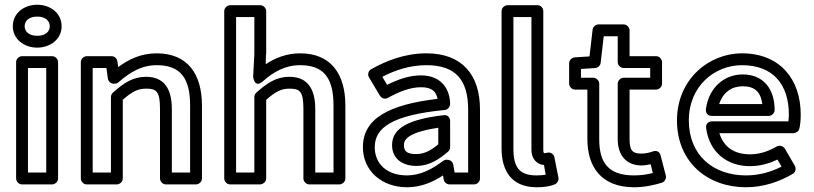

<svg xmlns="http://www.w3.org/2000/svg" viewBox="-20 -753 3436 810"><path d="M137 -602C101 -602 84 -621 84 -642C84 -664 101 -683 137 -683C173 -683 190 -664 190 -642C190 -621 173 -602 137 -602ZM137 -552C191 -552 240 -587 240 -642C240 -698 192 -733 137 -733C82 -733 34 -698 34 -642C34 -587 83 -552 137 -552ZM98 -25V-466H175V-25ZM48 0C48 11 58 25 73 25H200C211 25 225 15 225 0V-491C225 -502 215 -516 200 -516H73C62 -516 48 -506 48 -491Z M371 -25V-466H429L435 -422C437 -409 448 -400 459 -400H464C470 -400 476 -402 480 -406C527 -447 576 -478 641 -478C741 -478 782 -424 782 -308V-25H705V-293C705 -380 671 -429 596 -429C540 -429 501 -402 456 -362C451 -357 448 -350 448 -343V-25ZM321 0C321 11 331 25 346 25H473C484 25 498 15 498 0V-332C537 -366 560 -379 596 -379C640 -379 655 -368 655 -293V0C655 11 665 25 680 25H807C818 25 832 15 832 0V-308C832 -440 772 -528 641 -528C575 -528 523 -503 479 -470L475 -494C474 -505 464 -516 451 -516H346C335 -516 321 -506 321 -491Z M976 -25V-681H1053V-525L1048 -430C1048 -430 1052 -378 1089 -410C1132 -448 1181 -478 1246 -478C1346 -478 1387 -424 1387 -308V-25H1310V-293C1310 -380 1276 -429 1201 -429C1145 -429 1106 -402 1061 -362C1056 -357 1053 -350 1053 -343V-25ZM926 0C926 11 936 25 951 25H1077C1088 25 1103 15 1103 0V-332C1142 -366 1165 -379 1201 -379C1245 -379 1260 -368 1260 -293V0C1260 11 1270 25 1285 25H1412C1423 25 1437 15 1437 0V-308C1437 -440 1377 -528 1246 -528C1188 -528 1140 -508 1101 -482L1102 -523L1103 -524V-706C1103 -717 1093 -731 1078 -731H951C940 -731 926 -721 926 -706Z M1561 -132C1561 -214 1633 -267 1856 -289C1869 -290 1879 -302 1879 -315C1878 -376 1843 -435 1756 -435C1704 -435 1655 -416 1613 -395L1593 -429C1647 -457 1709 -478 1779 -478C1901 -478 1955 -417 1955 -291V-25H1898L1892 -59C1890 -71 1878 -79 1867 -79H1864C1858 -79 1853 -77 1849 -74C1803 -39 1753 -13 1697 -13C1613 -13 1561 -61 1561 -132ZM1511 -132C1511 -31 1592 37 1697 37C1755 37 1805 16 1849 -13L1852 5C1854 15 1864 25 1877 25H1980C1991 25 2005 15 2005 0V-291C2005 -439 1928 -528 1779 -528C1687 -528 1608 -496 1546 -461C1533 -454 1530 -437 1537 -426L1583 -349C1590 -338 1604 -333 1616 -340C1662 -365 1709 -385 1756 -385C1805 -385 1820 -365 1826 -336C1624 -312 1511 -255 1511 -132ZM1634 -141C1634 -79 1684 -53 1736 -53C1789 -53 1829 -78 1870 -113C1876 -118 1879 -125 1879 -132V-242C1879 -252 1873 -270 1851 -267C1707 -250 1634 -214 1634 -141ZM1684 -141C1684 -165 1703 -195 1829 -214V-144C1796 -117 1769 -103 1736 -103C1697 -103 1684 -115 1684 -141Z M2146 -126V-681H2222V-120C2222 -82 2247 -58 2275 -57L2282 -16C2270 -14 2259 -13 2244 -13C2169 -13 2146 -49 2146 -126ZM2096 -126C2096 -33 2138 37 2244 37C2276 37 2301 33 2320 25C2330 21 2338 9 2336 -3L2319 -89C2316 -103 2303 -112 2290 -109C2281 -107 2281 -107 2275 -107C2275 -107 2272 -111 2272 -120V-706C2272 -717 2263 -731 2248 -731H2121C2110 -731 2096 -721 2096 -706Z M2508 -166V-400C2508 -415 2494 -425 2483 -425H2431V-462L2491 -466C2503 -467 2513 -477 2514 -488L2527 -600H2586V-491C2586 -476 2600 -466 2611 -466H2723V-425H2611C2596 -425 2586 -411 2586 -400V-166C2586 -99 2621 -55 2687 -55C2700 -55 2715 -58 2725 -60L2734 -23C2710 -17 2684 -13 2655 -13C2544 -13 2508 -69 2508 -166ZM2458 -166C2458 -51 2515 37 2655 37C2701 37 2741 27 2772 18C2784 14 2792 1 2789 -12L2767 -97C2762 -118 2744 -118 2734 -114C2722 -109 2700 -105 2686 -105C2649 -105 2636 -117 2636 -166V-375H2748C2759 -375 2773 -385 2773 -400V-491C2773 -502 2763 -516 2748 -516H2636V-625C2636 -636 2626 -650 2611 -650H2505C2494 -650 2482 -641 2480 -628L2467 -515L2405 -511C2393 -510 2381 -500 2381 -486V-400C2381 -389 2391 -375 2406 -375H2458Z M2886 -245C2886 -391 2996 -478 3110 -478C3242 -478 3308 -396 3308 -270C3308 -260 3307 -249 3306 -241H2984C2974 -241 2956 -235 2959 -213C2972 -112 3046 -52 3144 -52C3186 -52 3225 -63 3260 -80L3277 -50C3232 -27 3181 -13 3127 -13C2989 -13 2886 -98 2886 -245ZM2836 -245C2836 -68 2966 37 3127 37C3201 37 3270 13 3325 -20C3336 -26 3340 -42 3333 -54L3291 -126C3285 -136 3269 -142 3257 -135C3220 -114 3185 -102 3144 -102C3077 -102 3033 -133 3015 -191H3327C3336 -191 3349 -198 3352 -209C3356 -225 3358 -246 3358 -270C3358 -418 3271 -528 3110 -528C2971 -528 2836 -419 2836 -245ZM2983 -264H3223C3238 -264 3248 -278 3248 -289C3248 -376 3202 -439 3113 -439C3037 -439 2970 -385 2958 -292C2957 -282 2961 -264 2983 -264ZM3014 -314C3031 -365 3068 -389 3113 -389C3165 -389 3189 -365 3196 -314Z"/></svg>

Font: Falling Sky
Style: ExtOu
Weight: 400
Designer: Paul D. Hunt
Foundry: Adobe Systems Incorporated
Version: Version 1.02